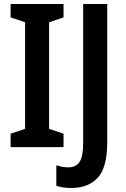

<svg xmlns="http://www.w3.org/2000/svg" viewBox="-20 -734 628 958"><path d="M297 0H33V-67L105 -91V-623L33 -647V-714H297V-647L225 -623V-91L297 -67ZM336 204Q293 204 261 193V91Q274 95 289 98Q304 101 321 101Q359 101 377 74Q395 47 395 -22V-714H515V-24Q515 102 467.5 153Q420 204 336 204Z"/></svg>

Font: Noto Sans Lao Looped Condensed SemiBold
Style: Regular
Weight: 600
Width: 3
Designer: Mark Frömberg, Ben Mitchell
Foundry: The Fontpad Ltd
Version: Version 1.002; ttfautohint (v1.8.4.7-5d5b)